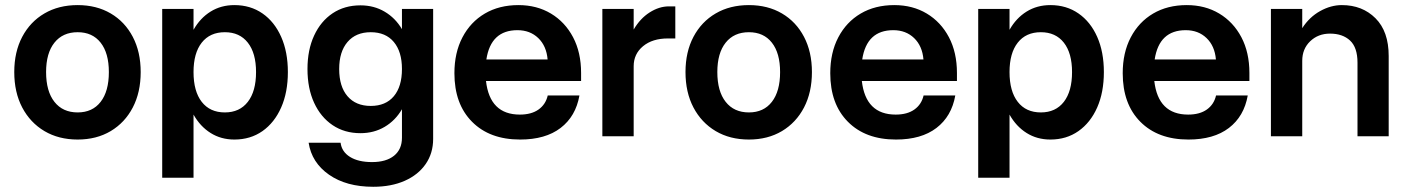

<svg xmlns="http://www.w3.org/2000/svg" viewBox="-20 -535 5520 754"><path d="M36 -252Q36 -331 67.2 -390.2Q98.5 -449.5 154.5 -482.2Q210.5 -515 285 -515Q359 -515 414.8 -482.2Q470.5 -449.5 501.5 -390.2Q532.5 -331 532.5 -252Q532.5 -172.5 501.5 -113Q470.5 -53.5 414.8 -20.2Q359 13 285 13Q210.5 13 154.5 -20.2Q98.5 -53.5 67.2 -113Q36 -172.5 36 -252ZM407.5 -252Q407.5 -326.5 375.2 -367.5Q343 -408.5 285 -408.5Q226.5 -408.5 193.8 -367.5Q161 -326.5 161 -252Q161 -176.5 193.8 -135Q226.5 -93.5 285 -93.5Q343 -93.5 375.2 -135Q407.5 -176.5 407.5 -252Z M617 -500H740V-418Q766 -464 807 -489.5Q848 -515 900.5 -515Q963.5 -515 1010.8 -482.2Q1058 -449.5 1084.2 -390.2Q1110.5 -331 1110.5 -252Q1110.5 -172.5 1084.2 -113Q1058 -53.5 1010.8 -20.2Q963.5 13 900.5 13Q848 13 807 -12.8Q766 -38.5 740 -85V163H617ZM985.5 -252Q985.5 -326.5 953.2 -367.5Q921 -408.5 863 -408.5Q804.5 -408.5 772.2 -367.5Q740 -326.5 740 -252Q740 -176.5 772.2 -135Q804.5 -93.5 863 -93.5Q921 -93.5 953.2 -135Q985.5 -176.5 985.5 -252Z M1681 -500V10.5Q1681 66.5 1651.8 109Q1622.5 151.5 1569.5 175Q1516.5 198.5 1445.5 198.5Q1340 198.5 1272 151Q1204 103.5 1192 25.5H1317.5Q1322 61 1354.5 81.2Q1387 101.5 1441 101.5Q1496.5 101.5 1527.5 76.5Q1558.5 51.5 1558.5 6V-106Q1532.5 -61.5 1490.5 -36.8Q1448.5 -12 1395.5 -12Q1333 -12 1286.2 -43.5Q1239.5 -75 1213.5 -131.5Q1187.5 -188 1187.5 -264Q1187.5 -339 1213.5 -395.2Q1239.5 -451.5 1286.2 -482.8Q1333 -514 1395.5 -514Q1448.5 -514 1490.5 -489.2Q1532.5 -464.5 1558.5 -420.5V-500ZM1312 -264Q1312 -195 1344.8 -157Q1377.5 -119 1436 -119Q1494.5 -119 1526.5 -157Q1558.5 -195 1558.5 -264Q1558.5 -332 1526.5 -370.2Q1494.5 -408.5 1436 -408.5Q1377.5 -408.5 1344.8 -370.2Q1312 -332 1312 -264Z M1764.5 -247.5Q1764.5 -328 1796 -388.2Q1827.5 -448.5 1884 -481.8Q1940.5 -515 2016 -515Q2088 -515 2143.5 -481.8Q2199 -448.5 2230.5 -388.8Q2262 -329 2262 -248.5V-217H1888.5Q1903.5 -85 2021.5 -85Q2067 -85 2095 -105Q2123 -125 2131 -160H2255.5Q2241 -78 2181.5 -32.5Q2122 13 2022.5 13Q1903 13 1833.8 -56.8Q1764.5 -126.5 1764.5 -247.5ZM2012 -416.5Q1907.5 -416.5 1890 -301.5H2130.5Q2126 -354.5 2093.8 -385.5Q2061.5 -416.5 2012 -416.5Z M2345.5 -500H2468.5V-419Q2494 -462.5 2531.2 -486.2Q2568.5 -510 2607 -510H2632V-384H2603Q2542 -384 2505.2 -353.5Q2468.5 -323 2468.5 -275V0H2345.5Z M2672 -252Q2672 -331 2703.2 -390.2Q2734.5 -449.5 2790.5 -482.2Q2846.5 -515 2921 -515Q2995 -515 3050.8 -482.2Q3106.5 -449.5 3137.5 -390.2Q3168.5 -331 3168.5 -252Q3168.5 -172.5 3137.5 -113Q3106.5 -53.5 3050.8 -20.2Q2995 13 2921 13Q2846.5 13 2790.5 -20.2Q2734.5 -53.5 2703.2 -113Q2672 -172.5 2672 -252ZM3043.5 -252Q3043.5 -326.5 3011.2 -367.5Q2979 -408.5 2921 -408.5Q2862.5 -408.5 2829.8 -367.5Q2797 -326.5 2797 -252Q2797 -176.5 2829.8 -135Q2862.5 -93.5 2921 -93.5Q2979 -93.5 3011.2 -135Q3043.5 -176.5 3043.5 -252Z M3240.5 -247.5Q3240.5 -328 3272 -388.2Q3303.5 -448.5 3360 -481.8Q3416.5 -515 3492 -515Q3564 -515 3619.5 -481.8Q3675 -448.5 3706.5 -388.8Q3738 -329 3738 -248.5V-217H3364.5Q3379.5 -85 3497.5 -85Q3543 -85 3571 -105Q3599 -125 3607 -160H3731.5Q3717 -78 3657.5 -32.5Q3598 13 3498.5 13Q3379 13 3309.8 -56.8Q3240.5 -126.5 3240.5 -247.5ZM3488 -416.5Q3383.5 -416.5 3366 -301.5H3606.5Q3602 -354.5 3569.8 -385.5Q3537.5 -416.5 3488 -416.5Z M3821.5 -500H3944.5V-418Q3970.5 -464 4011.5 -489.5Q4052.5 -515 4105 -515Q4168 -515 4215.2 -482.2Q4262.5 -449.5 4288.8 -390.2Q4315 -331 4315 -252Q4315 -172.5 4288.8 -113Q4262.5 -53.5 4215.2 -20.2Q4168 13 4105 13Q4052.5 13 4011.5 -12.8Q3970.5 -38.5 3944.5 -85V163H3821.5ZM4190 -252Q4190 -326.5 4157.8 -367.5Q4125.5 -408.5 4067.5 -408.5Q4009 -408.5 3976.8 -367.5Q3944.5 -326.5 3944.5 -252Q3944.5 -176.5 3976.8 -135Q4009 -93.5 4067.5 -93.5Q4125.5 -93.5 4157.8 -135Q4190 -176.5 4190 -252Z M4389 -247.5Q4389 -328 4420.5 -388.2Q4452 -448.5 4508.5 -481.8Q4565 -515 4640.5 -515Q4712.5 -515 4768 -481.8Q4823.5 -448.5 4855 -388.8Q4886.5 -329 4886.5 -248.5V-217H4513Q4528 -85 4646 -85Q4691.5 -85 4719.5 -105Q4747.5 -125 4755.5 -160H4880Q4865.5 -78 4806 -32.5Q4746.5 13 4647 13Q4527.5 13 4458.2 -56.8Q4389 -126.5 4389 -247.5ZM4636.5 -416.5Q4532 -416.5 4514.5 -301.5H4755Q4750.5 -354.5 4718.2 -385.5Q4686 -416.5 4636.5 -416.5Z M5311 -289Q5311 -348.5 5281.8 -375.8Q5252.5 -403 5203 -403Q5156.5 -403 5125.2 -373Q5094 -343 5094 -296V0H4971V-500H5094V-424.5Q5122 -468 5164.2 -491.5Q5206.5 -515 5249.5 -515Q5330 -515 5381.8 -463.2Q5433.5 -411.5 5433.5 -315V0H5311Z"/></svg>

Font: Overused Grotesk SemiBold
Style: Regular
Weight: 610
Version: Version 0.004